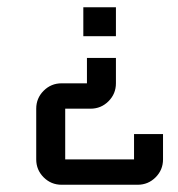

<svg xmlns="http://www.w3.org/2000/svg" viewBox="-20 -370 490 530"><path d="M80 -70Q80 -99 100.5 -119.5Q121 -140 150 -140H220V-210H300V-140Q300 -111 279.5 -90.5Q259 -70 230 -70H160V70H350V0H430V70Q430 99 409.5 119.5Q389 140 360 140H150Q121 140 100.5 119.5Q80 99 80 70ZM210 -350H300V-270H210Z"/></svg>

Font: Iceland
Style: Regular
Weight: 400
Designer: Cyreal (www.cyreal.org)
Foundry: Cyreal (www.cyreal.org)
Version: Version 1.001